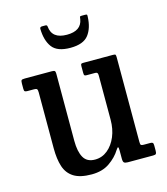

<svg xmlns="http://www.w3.org/2000/svg" viewBox="-112 -829 806 928"><g transform="rotate(-15 291.0 -365.0)"><path d="M87 -157.5V-438Q87 -450.5 83.5 -454.2Q80 -458 69.5 -458H36.5Q26.5 -458 23 -460.8Q19.5 -463.5 19.5 -474V-499.5Q19.5 -513 22.8 -516.5Q26 -520 39.5 -520H174.5Q185.5 -520 189 -516.8Q192.5 -513.5 192.5 -503.5V-166.5Q192.5 -113 209.5 -83.2Q226.5 -53.5 266.5 -53.5Q302 -53.5 329.5 -76Q357 -98.5 372.8 -136.2Q388.5 -174 388.5 -220V-440.5Q388.5 -451 385.5 -454.5Q382.5 -458 375 -458H332.5Q324.5 -458 321.8 -460.5Q319 -463 319 -473.5V-506Q319 -515 321.2 -517.5Q323.5 -520 331.5 -520H480.5Q491 -520 493 -517Q495 -514 495 -503.5V-80.5Q495 -68 498.2 -65Q501.5 -62 512 -62H545Q553.5 -62 556.8 -58.8Q560 -55.5 560 -44.5V-20Q560 -8 557 -4Q554 0 542.5 0H415.5Q402.5 0 397.2 -4.5Q392 -9 392 -24V-64.5Q392 -79 389.5 -81.8Q387 -84.5 379 -72Q358.5 -38.5 322.2 -13.5Q286 11.5 232.5 11.5Q175 11.5 143.2 -8.5Q111.5 -28.5 99.2 -66.2Q87 -104 87 -157.5ZM291.5 -606Q225.5 -606 200.2 -640.2Q175 -674.5 174 -732.5Q174 -742 185.5 -742H202Q210.5 -742 211 -734Q216.5 -671.5 291.5 -671.5Q363.5 -671.5 372.5 -727.5Q374 -734.5 374 -738.2Q374 -742 383 -742H400.5Q408.5 -742 409.8 -739.8Q411 -737.5 410.5 -730Q408.5 -673.5 382.5 -639.8Q356.5 -606 291.5 -606Z"/></g></svg>

Font: Besley* Narrow Medium
Style: Regular
Weight: 500
Width: 4
Designer: Owen Earl
Foundry: indestructible type*
Version: Version 3.000; ttfautohint (v1.8.3)